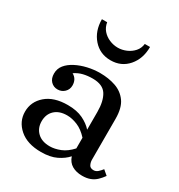

<svg xmlns="http://www.w3.org/2000/svg" viewBox="-171 -825 885 950"><g transform="rotate(30 271.5 -350.0)"><path d="M437 10Q403 10 379 -4Q355 -18 345 -48V-301Q345 -363 323 -398Q301 -433 243 -433Q214 -433 189.5 -427Q165 -421 143 -406Q159 -397 166 -383.5Q173 -370 173 -353Q173 -330 157 -314.5Q141 -299 118 -299Q95 -299 79.5 -315Q64 -331 64 -359Q64 -387 81 -408Q98 -429 127 -444Q156 -459 191 -467Q226 -475 261 -475Q310 -475 350.5 -461Q391 -447 415.5 -413Q440 -379 440 -316V-83Q440 -69 446.5 -55.5Q453 -42 472 -42Q485 -42 495.5 -51Q506 -60 516 -73L543 -50Q531 -33 516.5 -19Q502 -5 482.5 2.5Q463 10 437 10ZM202 10Q123 10 78.5 -29Q34 -68 34 -124Q34 -181 78.5 -219.5Q123 -258 202 -258Q254 -258 289 -241Q324 -224 345 -200V-154Q316 -186 284.5 -199Q253 -212 225 -212Q180 -212 154.5 -188Q129 -164 129 -124Q129 -85 154.5 -60.5Q180 -36 225 -36Q253 -36 284.5 -48.5Q316 -61 345 -93V-48Q324 -24 289 -7Q254 10 202 10ZM273 -555Q212 -555 173.5 -599Q135 -643 135 -710H165Q169 -684 185 -665.5Q201 -647 224.5 -637Q248 -627 273 -627Q297 -627 320.5 -637Q344 -647 360.5 -665.5Q377 -684 380 -710H410Q410 -643 372 -599Q334 -555 273 -555Z"/></g></svg>

Font: Brygada 1918 Medium
Style: Regular
Weight: 500
Designer: Mateusz Machalski | Borys Kosmynka | Przemek Hoffer
Foundry: NIEPODLEGLA 2018
Version: Version 3.006